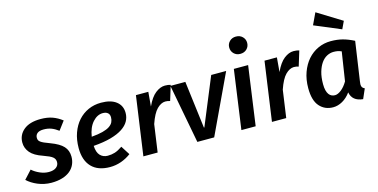

<svg xmlns="http://www.w3.org/2000/svg" viewBox="-90 -1234 3277 1663"><g transform="rotate(-15 1548.0 -402.5)"><path d="M205 -81Q248 -81 271.5 -99Q295 -117 295 -146Q295 -159 290.5 -170Q286 -181 275 -190.5Q264 -200 243.5 -209.5Q223 -219 192 -230Q115 -256 81.5 -296Q48 -336 48 -386Q48 -455 101 -499Q154 -543 253 -543Q313 -543 358 -527Q403 -511 444 -479L386 -402Q354 -426 323.5 -437.5Q293 -449 255 -449Q217 -449 198.5 -434Q180 -419 180 -394Q180 -383 183.5 -374Q187 -365 198 -356.5Q209 -348 229 -339Q249 -330 282 -318Q360 -289 394 -252Q428 -215 428 -159Q428 -121 413.5 -89Q399 -57 371 -34Q343 -11 300.5 2Q258 15 203 15Q171 15 140 8.5Q109 2 81.5 -9.5Q54 -21 30.5 -36Q7 -51 -11 -68L57 -142Q86 -116 126 -98.5Q166 -81 205 -81Z M979 -404Q979 -364 960 -330Q941 -296 900 -269Q859 -242 794.5 -224Q730 -206 638 -199Q641 -139 667.5 -112Q694 -85 734 -85Q769 -85 799 -94.5Q829 -104 867 -130L918 -50Q877 -19 828.5 -2Q780 15 729 15Q621 15 564 -44.5Q507 -104 507 -214Q507 -289 529 -350Q551 -411 589.5 -454Q628 -497 680.5 -520.5Q733 -544 795 -544Q883 -544 931 -506.5Q979 -469 979 -404ZM787 -453Q737 -453 696 -407.5Q655 -362 642 -280Q702 -285 742 -295.5Q782 -306 805 -321.5Q828 -337 837.5 -356.5Q847 -376 847 -400Q847 -426 831 -439.5Q815 -453 787 -453Z M1378 -403Q1358 -410 1335 -410Q1297 -409 1260.5 -372.5Q1224 -336 1193 -246L1158 0H1030L1105 -529H1216L1205 -400Q1240 -477 1283 -510.5Q1326 -544 1368 -544Q1397 -544 1419 -537Z M1414 -529H1548L1601 -105H1605L1780 -529H1914L1665 0H1514Z M1909 0 1983 -529H2111L2037 0ZM2072 -640Q2037 -640 2014.5 -662.5Q1992 -685 1992 -718Q1992 -750 2014.5 -772.5Q2037 -795 2072 -795Q2108 -795 2130.5 -772.5Q2153 -750 2153 -718Q2153 -685 2130.5 -662.5Q2108 -640 2072 -640Z M2531 -403Q2511 -410 2488 -410Q2450 -409 2413.5 -372.5Q2377 -336 2346 -246L2311 0H2183L2258 -529H2369L2358 -400Q2393 -477 2436 -510.5Q2479 -544 2521 -544Q2550 -544 2572 -537Z M3010 -143Q3007 -126 3007 -116Q3007 -98 3014 -88.5Q3021 -79 3035 -73L2997 14Q2902 5 2887 -76Q2855 -32 2813.5 -8.5Q2772 15 2730 15Q2655 15 2608.5 -37.5Q2562 -90 2562 -200Q2562 -278 2585 -341.5Q2608 -405 2647.5 -450Q2687 -495 2740.5 -519.5Q2794 -544 2855 -544Q2913 -544 2960.5 -531.5Q3008 -519 3061 -492ZM2771 -82Q2797 -82 2828 -106.5Q2859 -131 2885 -175L2925 -434Q2906 -442 2890.5 -445Q2875 -448 2855 -448Q2824 -448 2795 -433Q2766 -418 2744 -387Q2722 -356 2708.5 -310Q2695 -264 2695 -201Q2695 -168 2701 -145Q2707 -122 2717.5 -108Q2728 -94 2742 -88Q2756 -82 2771 -82ZM2979 -617 2743 -716 2792 -820 3011 -685Z"/></g></svg>

Font: Xgbmvzvtohvqztyvzapvmeyoton
Style: Regular
Weight: 500
Italic angle: -8°
Designer: Carrois Corporate & Edenspiekermann
Foundry: Carrois Corporate GbR & Edenspiekermann AG
Version: Version 2.001